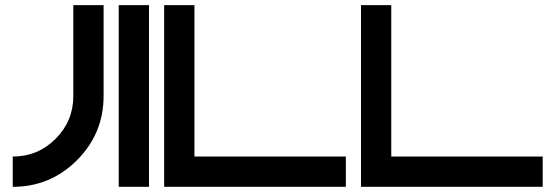

<svg xmlns="http://www.w3.org/2000/svg" viewBox="-20 -723 2149 743"><path d="M380.9 -351.6Q380.9 -206.1 277.8 -103Q174.8 0 29.3 0V-117.2Q126.5 -117.2 195.1 -185.8Q263.7 -254.4 263.7 -351.6V-703.1H380.9Z M556.6 0H439.5V-703.1H556.6Z M615.2 -703.1H732.4V-117.2H1318.4V0H615.2Z M1377 -703.1H1494.1V-117.2H2080.1V0H1377Z"/></svg>

Font: Gerhaus
Style: Regular
Weight: 400
Designer: GGBotNet
Foundry: GGBotNet
Version: 1.01